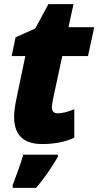

<svg xmlns="http://www.w3.org/2000/svg" viewBox="-20 -684 474 925"><path d="M184 10C243 10 298 -1 338 -21V-158C308 -145 279 -138 259 -138C240 -138 230 -146 230 -168C230 -177 233 -194 236 -209L280 -414H404L434 -553H310L334 -664H213L150 -547L55 -504L36 -414H102L60 -212C53 -181 48 -147 48 -122C48 -35 91 10 184 10ZM41 208V221H154C193 175 230 122 259 71V61H92C80 105 57 166 41 208Z"/></svg>

Font: Noto Sans SemiCondensed Black
Style: Italic
Weight: 900
Width: 4
Italic angle: -12°
Designer: Monotype Design Team
Foundry: Monotype Imaging Inc.
Version: Version 2.013